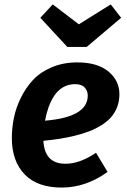

<svg xmlns="http://www.w3.org/2000/svg" viewBox="-20 -826 569 862"><path d="M369.1 -615.2H282.2L161.1 -746.1L216.8 -806.2L334 -716.8L477.1 -806.2L523.9 -746.1ZM327.1 -545.9Q417 -545.9 466.6 -505.1Q516.1 -464.4 516.1 -402.8Q516.1 -371.6 505.9 -345.2Q495.6 -318.8 478.3 -299.3Q460.9 -279.8 435.1 -263.7Q409.2 -247.6 380.6 -236.6Q352.1 -225.6 316.4 -216.8Q280.8 -208 247.3 -202.9Q213.9 -197.8 174.8 -193.8Q180.2 -90.8 273.9 -90.8Q338.4 -90.8 411.1 -140.1L462.9 -54.2Q365.7 16.1 256.8 16.1Q147.5 16.1 90.3 -43.5Q33.2 -103 33.2 -206.1Q33.2 -252 42.5 -297.4Q51.8 -342.8 74.2 -388.2Q96.7 -433.6 129.4 -468.3Q162.1 -502.9 213.4 -524.4Q264.6 -545.9 327.1 -545.9ZM182.1 -284.2Q374 -299.8 374 -397Q374 -417.5 360.4 -432.9Q346.7 -448.2 316.9 -448.2Q287.1 -448.2 263.2 -434.3Q239.3 -420.4 223.4 -396Q207.5 -371.6 197.8 -344Q188 -316.4 182.1 -284.2Z"/></svg>

Font: FiraGO SemiBold
Style: Italic
Weight: 600
Italic angle: -8°
Designer: bBox Type GmbH
Foundry: bBox Type GmbH
Version: Version 1.001;PS 001.001;hotconv 1.0.88;makeotf.lib2.5.64775